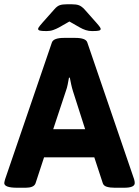

<svg xmlns="http://www.w3.org/2000/svg" viewBox="-20 -880 653 902"><path d="M61 2Q0 2 0 -20Q0 -24 1.5 -28.5Q3 -33 4 -38L224 -681Q232 -702 281 -702H333Q383 -702 390 -681L610 -38Q613 -28 613 -20Q613 2 563 2H519Q497 2 482 -2.5Q467 -7 463 -19L423 -141H187L147 -19Q143 -8 131 -3Q119 2 101 2ZM230 -273H380L323 -451Q318 -467 314.5 -483Q311 -499 308 -515H304Q301 -499 298 -483Q295 -467 289 -451ZM199 -734Q174 -734 166.5 -736.5Q159 -739 159 -744Q159 -747 162.5 -752.5Q166 -758 180 -774L236 -837Q248 -851 260.5 -855.5Q273 -860 296 -860H316Q339 -860 351.5 -855Q364 -850 377 -836L432 -774Q446 -758 449.5 -752.5Q453 -747 453 -744Q453 -739 446 -736.5Q439 -734 413 -734Q397 -734 383 -738.5Q369 -743 355 -751L306 -779L257 -751Q244 -744 230 -739Q216 -734 199 -734Z"/></svg>

Font: Asap
Style: Regular
Weight: 400
Designer: Pablo Cosgaya
Foundry: Omnibus-Type
Version: Version 3.001